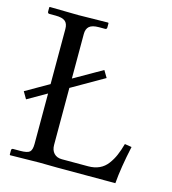

<svg xmlns="http://www.w3.org/2000/svg" viewBox="-99 -728 725 810"><g transform="rotate(15 263.0 -322.5)"><path d="M310.1 -449.2 328.1 -418.9 187 -337.9V-89.4Q187 -65.9 199.7 -52.5Q212.4 -39.1 234.4 -39.1H349.1Q376.5 -39.1 397.7 -48.8Q418.9 -58.6 433.3 -77.9Q447.8 -97.2 457 -118.7Q466.3 -140.1 474.6 -169.9L504.9 -165Q483.9 -68.4 478.5 0H224.1L146.5 -1L19 1L17.1 -1V-20Q17.1 -27.8 24.9 -27.8H54.7Q86.4 -27.8 96.4 -36.6Q106.4 -45.4 106.4 -71.8V-292L22.9 -244.1L4.9 -274.9L106.4 -333V-573.7Q106.4 -597.2 93.8 -607.4Q81.1 -617.7 51.8 -617.7H25.4Q17.1 -617.7 17.1 -626V-644.5L19 -646.5Q106 -644.5 145 -644.5L273.9 -646.5L275.9 -644.5V-626Q275.9 -617.7 268.1 -617.7H241.7Q211.9 -617.7 199.5 -606.7Q187 -595.7 187 -573.7V-378.9Z"/></g></svg>

Font: Libertinage
Style: b
Weight: 400
Designer: OSP
Foundry: OSP
Version: Version 1.0; 2008; OFL relea